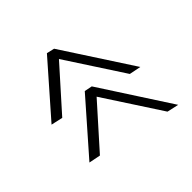

<svg xmlns="http://www.w3.org/2000/svg" viewBox="-84 -609 699 699"><g transform="rotate(45 266.0 -259.5)"><path d="M36 -273 305 -448 296 -403 75 -259 235 -116 225 -71 29 -243ZM230 -273 500 -448 490 -403 269 -259 429 -116 420 -71 224 -243Z"/></g></svg>

Font: Raleway Light
Style: Italic
Weight: 300
Italic angle: -12°
Designer: Matt McInerney, Pablo Impallari, Rodrigo Fuenzalida
Foundry: Matt McInerney, Pablo Impallari, Rodrigo Fuenzalida
Version: Version 4.026